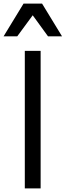

<svg xmlns="http://www.w3.org/2000/svg" viewBox="-48 -1048 365 1068"><path d="M90 -765H178V0H90ZM297 -846H219L134 -963L48 -846H-28L83 -1028H186Z"/></svg>

Font: Application
Style: Regular
Weight: 400
Designer: Wei Huang
Foundry: Wei Huang
Version: Version 0.012